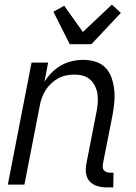

<svg xmlns="http://www.w3.org/2000/svg" viewBox="-20 -802 590 834"><path d="M472 12H444Q423 12 403.5 6.5Q384 1 370.5 -13Q357 -27 354 -47.5Q351 -68 355 -90L399 -315Q403 -335 404.5 -354.5Q406 -374 403.5 -392.5Q401 -411 393 -427.5Q385 -444 372 -456Q359 -468 341 -473Q323 -478 303 -478Q286 -478 268 -474.5Q250 -471 233.5 -462Q217 -453 203 -440Q189 -427 179 -411.5Q169 -396 162.5 -378.5Q156 -361 153 -344L86 0H14L117 -530H189L173 -447Q187 -469 205.5 -487.5Q224 -506 246.5 -518.5Q269 -531 293.5 -536.5Q318 -542 342 -542Q369 -542 395 -534Q421 -526 438.5 -507.5Q456 -489 464.5 -464.5Q473 -440 476 -413Q479 -386 476.5 -358.5Q474 -331 469 -303L427 -90Q426 -82 426.5 -74.5Q427 -67 431.5 -62Q436 -57 443 -54.5Q450 -52 457 -52H473ZM283 -610 212 -751 259 -777 340 -663 466 -782 505 -746 377 -610Z"/></svg>

Font: Lode Term
Style: Italic
Weight: 400
Italic angle: -11°
Monospace: yes
Designer: Belleve Invis
Foundry: Belleve Invis
Version: Version 29.2.0